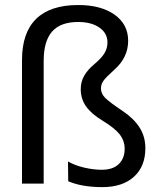

<svg xmlns="http://www.w3.org/2000/svg" viewBox="-20 -745 640 779"><path d="M569.8 -144Q569.8 -69.8 523.4 -27.8Q477.1 14.2 395 14.2Q311.5 14.2 256.8 -9.8L255.9 -89.8Q284.2 -73.7 321.8 -64.9Q359.4 -56.2 393.1 -56.2Q438 -56.2 461.9 -79.3Q485.8 -102.5 485.8 -141.1Q485.8 -173.8 465.8 -199.5Q445.8 -225.1 397 -254.9Q352.1 -281.7 329.8 -312.5Q307.6 -343.3 307.6 -383.3Q307.6 -413.1 321.5 -437.5Q335.4 -461.9 361.8 -483.9Q390.1 -507.3 403.1 -527.8Q416 -548.3 416 -572.8Q416 -610.4 383.3 -633.1Q350.6 -655.8 297.4 -655.8Q225.1 -655.8 191.2 -616.7Q157.2 -577.6 157.2 -498.5V0H69.3V-501.5Q69.3 -612.3 126.7 -668.5Q184.1 -724.6 297.4 -724.6Q390.1 -724.6 445.1 -685.3Q500 -646 500 -579.6Q500 -512.2 444.8 -462.9Q410.2 -432.1 399.9 -417.5Q389.6 -402.8 389.6 -386.2Q389.6 -365.7 405.8 -348.9Q421.9 -332 480 -293Q523.4 -263.7 546.6 -227.1Q569.8 -190.4 569.8 -144Z"/></svg>

Font: Courier New
Style: Regular
Weight: 400
Designer: Steve Matteson
Foundry: Ascender Corporation
Version: Version 2.00.3